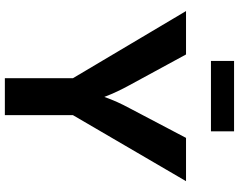

<svg xmlns="http://www.w3.org/2000/svg" viewBox="-114 -846 960 771"><g transform="rotate(90 365.5 -460.0)"><path d="M293.5 0V-273.4L23.9 -727.5H198.2L321.3 -501Q335 -476.1 346.4 -451.9Q357.9 -427.7 368.7 -399.4Q378.9 -428.2 389.9 -452.4Q400.9 -476.6 414.1 -501L533.2 -727.5H707L441.9 -273.4V0ZM506.8 -920.4V-827.6H224.1V-920.4Z"/></g></svg>

Font: Inter
Style: Bold
Weight: 700
Designer: Rasmus Andersson
Foundry: rsms
Version: Version 4.001;git-9221beed3